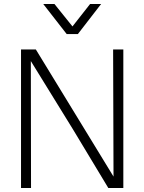

<svg xmlns="http://www.w3.org/2000/svg" viewBox="-20 -942 720 959"><path d="M369 -772H313L196 -922H252L342 -810L430 -922H485ZM596 -3H521L345 -295L134 -637L135 -3H85V-695H159L547 -60L545 -695H596Z"/></svg>

Font: LXGW 975 Gothic SC 200W
Style: Regular
Weight: 200
Version: Version 2.01;February 25, 2021